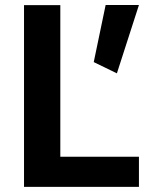

<svg xmlns="http://www.w3.org/2000/svg" viewBox="-20 -729 584 749"><path d="M522 -117.7V0H73.7V-709H215.3V-117.7ZM392.1 -709.5H522L436 -442.9L345.7 -486.8Z"/></svg>

Font: Estedad-FD Bold
Style: Regular
Weight: 700
Designer: Amin Abedi
Version: Version 7.3